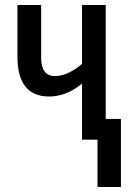

<svg xmlns="http://www.w3.org/2000/svg" viewBox="-20 -560 522 770"><path d="M404 -540V-83H465V190H371V0H309V-225Q247 -173 177 -173Q50 -173 50 -333V-540H145V-329Q145 -255 200 -255Q228 -255 256 -268.5Q284 -282 309 -304V-540Z"/></svg>

Font: Noto Sans ExtraCondensed Medium
Style: Regular
Weight: 500
Width: 2
Designer: Monotype Design Team
Foundry: Monotype Imaging Inc.
Version: Version 2.013; ttfautohint (v1.8.4.7-5d5b)